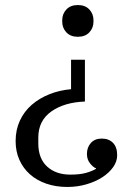

<svg xmlns="http://www.w3.org/2000/svg" viewBox="-20 -548 527 762"><path d="M247 194Q202 194 164 181Q126 168 99 144Q72 120 57 86.5Q42 53 42 12Q42 -33 59 -69.5Q76 -106 106 -132Q136 -158 176 -174Q216 -190 262 -194V-311H317V-145Q235 -142 183.5 -105.5Q132 -69 132 -2V21Q132 81 167 113Q202 145 259 145Q296 145 320 138.5Q344 132 361 122V120Q350 116 337.5 100.5Q325 85 325 63Q325 37 340.5 19.5Q356 2 384 2Q412 2 428.5 19Q445 36 445 68Q445 93 429 115.5Q413 138 386 155.5Q359 173 323 183.5Q287 194 247 194ZM289 -402Q260 -402 243.5 -419.5Q227 -437 227 -462V-468Q227 -493 243.5 -510.5Q260 -528 289 -528Q318 -528 334.5 -510.5Q351 -493 351 -468V-462Q351 -437 334.5 -419.5Q318 -402 289 -402Z"/></svg>

Font: IBM Plex Serif
Style: Regular
Weight: 400
Designer: Mike Abbink, Paul van der Laan, Pieter van Rosmalen
Foundry: Bold Monday
Version: Version 2.6